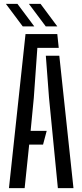

<svg xmlns="http://www.w3.org/2000/svg" viewBox="-20 -977 428 997"><path d="M26.5 0 112.5 -800H277.5L285 -728.5H174L155.5 -468L139 -297.5H222.5L203.5 -226H131.5L108 0ZM280.5 0 234.5 -469.5 218 -687.5H288L361.5 0ZM98 -840 10.5 -957H70.5L158 -840ZM217.5 -840 130 -957H190.5L277.5 -840Z"/></svg>

Font: Big Shoulders Stencil Text
Style: Regular
Weight: 400
Designer: Patric King
Foundry: XO Type Co
Version: Version 1.000